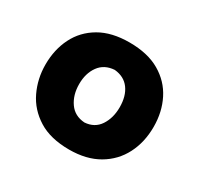

<svg xmlns="http://www.w3.org/2000/svg" viewBox="-106 -954 734 710"><g transform="rotate(30 261.0 -599.5)"><path d="M263.7 -371.6Q183.6 -371.6 132.1 -403.8Q80.6 -436 55.7 -488.3Q30.8 -540.5 30.8 -600.6Q30.8 -664.6 56.4 -715.8Q82 -767.1 133.1 -796.9Q184.1 -826.7 259.8 -826.7Q337.9 -826.7 389.4 -796.6Q440.9 -766.6 466.8 -715.3Q492.7 -664.1 492.7 -600.6Q492.7 -535.2 466.1 -483.4Q439.5 -431.6 388.2 -401.6Q336.9 -371.6 263.7 -371.6ZM262.7 -486.8Q304.7 -489.7 326.2 -522.2Q347.7 -554.7 347.7 -600.6Q347.7 -648.4 325.9 -678Q304.2 -707.5 262.7 -711.4Q219.7 -708.5 197.3 -677.5Q174.8 -646.5 174.8 -600.6Q174.8 -554.2 197.3 -522Q219.7 -489.7 262.7 -486.8Z"/></g></svg>

Font: Pinar-DS4-FD ExtraBold
Style: Regular
Weight: 800
Designer: Amin Abedi
Version: Version 3.000